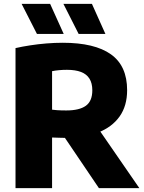

<svg xmlns="http://www.w3.org/2000/svg" viewBox="-20 -970 742 990"><path d="M60 0V-722Q95 -730 135.8 -736.2Q176.5 -742.5 219.2 -746Q262 -749.5 303.5 -749.5Q468 -749.5 551.8 -690Q635.5 -630.5 635.5 -505Q635.5 -424 596.5 -369.2Q557.5 -314.5 486.2 -286.8Q415 -259 318 -259Q299 -259 282.5 -259.8Q266 -260.5 248.5 -261V0ZM490 0 260 -340H464L698.5 0ZM322 -400.5Q389 -400.5 422.5 -424.5Q456 -448.5 456 -504.5Q456 -541 441.2 -564.5Q426.5 -588 397.5 -599Q368.5 -610 325 -610Q303.5 -610 284.5 -608.2Q265.5 -606.5 248.5 -603V-404.5Q261 -403 272.8 -402Q284.5 -401 296.8 -400.8Q309 -400.5 322 -400.5ZM385.5 -795 307 -950H454L523.5 -795ZM170.5 -795 91.5 -950H238.5L308.5 -795Z"/></svg>

Font: Encode Sans SC Condensed Thin ExtraBold
Style: Regular
Weight: 800
Version: Version 3.002